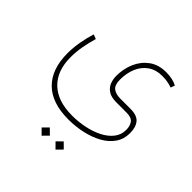

<svg xmlns="http://www.w3.org/2000/svg" viewBox="-186 -476 1049 1049"><g transform="rotate(45 338.5 48.5)"><path d="M389.2 348.6 420.9 379.9 389.2 412.1 357.4 379.9ZM281.7 348.6 313.5 379.9 281.7 412.1 250 379.9ZM321.8 246.1Q194.3 246.1 128.7 180.9Q63 115.7 63 -6.8Q63 -48.3 70.6 -92.8Q78.1 -137.2 91.8 -180.7L117.7 -170.9Q106 -130.4 98.1 -87.9Q90.3 -45.4 90.3 -3.9Q90.3 102.1 150.1 159.4Q210 216.8 321.8 216.8Q369.1 216.8 416 207.3Q462.9 197.8 501.5 178.5Q540 159.2 563.2 130.1Q586.4 101.1 586.4 62.5Q586.4 33.7 573 14.2Q559.6 -5.4 521 -5.4H441.9Q402.3 -5.4 379.9 -20Q357.4 -34.7 348.1 -58.1Q338.9 -81.5 338.9 -107.9Q338.9 -162.1 359.1 -209.2Q379.4 -256.3 419.2 -285.6Q459 -314.9 518.1 -314.9Q568.4 -314.9 603 -296.4L594.2 -272.5Q577.6 -278.3 559.1 -281.7Q540.5 -285.2 519 -285.2Q468.8 -285.2 435.1 -261.5Q401.4 -237.8 384.5 -197.5Q367.7 -157.2 367.7 -107.4Q367.7 -65.4 388.2 -50.3Q408.7 -35.2 441.9 -35.2H521Q572.8 -35.2 593.3 -9.8Q613.8 15.6 613.8 60.5Q613.8 106.9 589.6 141.8Q565.4 176.8 523.9 199.7Q482.4 222.7 430.2 234.4Q377.9 246.1 321.8 246.1Z"/></g></svg>

Font: Vazirmatn UI NL Thin
Style: Regular
Weight: 100
Designer: Saber Rastikerdar
Foundry: Saber Rastikerdar
Version: Version 33.003